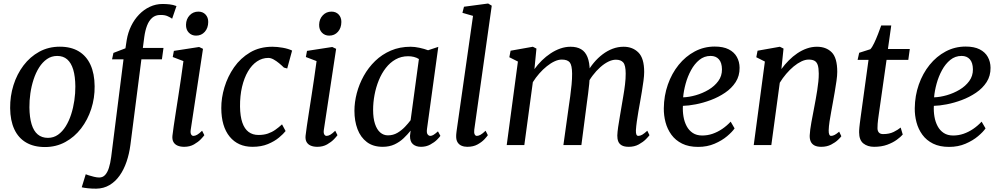

<svg xmlns="http://www.w3.org/2000/svg" viewBox="-20 -838 5782 1109"><path d="M325.5 -568.3Q390.2 -568.3 434.7 -541.6Q479.2 -514.9 502.6 -463.9Q526 -412.9 526.6 -339.9Q527.4 -271.8 507 -208.9Q486.6 -146 448.5 -96.3Q410.3 -46.6 357.3 -17.7Q304.2 11.3 239.6 11.3Q175.5 11.3 130.8 -14.9Q86 -41.1 62.7 -91.4Q39.3 -141.7 38.6 -213.4Q37.9 -282.6 57.9 -346.3Q77.9 -410 115.8 -460Q153.7 -510.1 206.9 -539.2Q260.1 -568.3 325.5 -568.3ZM310.5 -514.9Q277.4 -514.9 251.3 -496.8Q225.2 -478.7 205.8 -448.1Q186.5 -417.4 173.9 -378.8Q161.3 -340.1 155.4 -298.6Q149.5 -257.1 149.9 -217.5Q150.6 -159.7 162.5 -120.5Q174.4 -81.3 198 -61.5Q221.6 -41.7 256.8 -41.7Q289.3 -41.7 315 -59.7Q340.6 -77.8 359.6 -108.4Q378.6 -139 391 -177.5Q403.4 -216.1 409.4 -257.7Q415.5 -299.3 415.2 -338.8Q414.7 -396.8 403 -435.8Q391.2 -474.8 368.3 -494.9Q345.5 -514.9 310.5 -514.9Z M711.9 -606.7Q719.1 -650 737.4 -687.7Q755.7 -725.4 783.3 -754Q810.8 -782.7 845.5 -798.8Q880.1 -815 919 -815Q938.8 -815 959.6 -812.8Q980.4 -810.5 999.3 -803L974.3 -729.9Q965 -736.9 948.1 -744.5Q931.3 -752.2 905.5 -751.5Q878 -751.5 859.3 -735.4Q840.7 -719.3 829.6 -690.7Q818.5 -662 813.3 -623.8L805.1 -561H924.3L915.2 -495.3H796.7L733.3 -1.6Q726.6 50.5 710.9 96.3Q695.3 142.1 670.7 176.6Q646.2 211.1 612.6 231Q579 251 536.4 251.7Q511.8 252 487.6 249.4Q463.4 246.8 452.1 243.8L475.2 168.5Q478.3 170 492.2 174.6Q506 179.1 523.2 183.2Q540.4 187.3 552.9 187.3Q573.5 187.3 586.9 172.9Q600.4 158.5 608.9 131.9Q617.4 105.2 622.2 68.6L693.4 -495.3H627.2L635.2 -532.4L704.6 -559ZM1044 10Q1021.7 10 1005.6 3.1Q989.5 -3.9 981.7 -17.9Q974 -31.9 975.9 -53.3Q977.9 -73.7 983.2 -108.5Q988.5 -143.4 995.3 -188.2Q1002.2 -232.9 1010.1 -283.3Q1018 -333.6 1025.5 -385.3Q1033 -437 1039.5 -485.1L977.7 -508.7L984.3 -544.1L1130.1 -566.6L1152.5 -556L1081.7 -88.8Q1078.9 -70.8 1083.8 -62Q1088.8 -53.1 1097 -53.1Q1107.2 -53.1 1118.8 -59.7Q1130.3 -66.2 1147.3 -82.8L1160.3 -57.2Q1155.5 -50.1 1140.2 -33.9Q1124.8 -17.8 1100.5 -3.9Q1076.1 10 1044 10ZM1112.5 -632.2Q1087 -632.2 1070.4 -649.6Q1053.7 -667 1054.4 -695.4Q1055.1 -728.1 1075.4 -749.5Q1095.6 -770.9 1125.7 -770.9Q1151.5 -770.9 1167.2 -754.1Q1182.9 -737.3 1182.7 -711.1Q1182.5 -676.4 1162.9 -654.3Q1143.3 -632.2 1112.5 -632.2Z M1620 -447.6Q1607.6 -459.9 1591.9 -472.9Q1576.2 -485.9 1560.2 -494.7Q1544.2 -503.5 1530.1 -503.5Q1494.6 -503.5 1464.4 -483.2Q1434.3 -462.9 1412.2 -425.4Q1390.2 -387.8 1378 -336.3Q1365.9 -284.7 1366.4 -222.3Q1367.2 -166.3 1379.7 -130Q1392.2 -93.7 1415.8 -76Q1439.4 -58.4 1473.2 -58.4Q1503.7 -58.4 1527.1 -66.4Q1550.4 -74.3 1570.1 -88.2Q1589.9 -102 1609 -119.7L1629.6 -81.1Q1617.3 -64.9 1591.5 -43.4Q1565.8 -21.8 1527.5 -5.9Q1489.3 10 1438.4 10Q1354.7 10 1306.6 -48.7Q1258.6 -107.4 1258.2 -213.3Q1257.8 -271.9 1276.4 -333.9Q1295 -395.9 1332 -449.2Q1369.1 -502.4 1424.6 -535.2Q1480 -568 1553.3 -568Q1580.9 -568 1613.1 -562.3Q1645.3 -556.6 1667.2 -545.9L1639 -442.4Z M1813 10Q1790.7 10 1774.6 3.1Q1758.5 -3.9 1750.7 -17.9Q1743 -31.9 1744.9 -53.3Q1746.9 -73.7 1752.2 -108.5Q1757.5 -143.4 1764.3 -188.2Q1771.2 -232.9 1779.1 -283.3Q1787 -333.6 1794.5 -385.3Q1802 -437 1808.5 -485.1L1746.7 -508.7L1753.3 -544.1L1899.1 -566.6L1921.5 -556L1850.7 -88.8Q1847.9 -70.8 1852.8 -62Q1857.8 -53.1 1866 -53.1Q1876.2 -53.1 1887.8 -59.7Q1899.3 -66.2 1916.3 -82.8L1929.3 -57.2Q1924.5 -50.1 1909.2 -33.9Q1893.8 -17.8 1869.5 -3.9Q1845.1 10 1813 10ZM1881.5 -632.2Q1856 -632.2 1839.4 -649.6Q1822.7 -667 1823.4 -695.4Q1824.1 -728.1 1844.4 -749.5Q1864.6 -770.9 1894.7 -770.9Q1920.5 -770.9 1936.2 -754.1Q1951.9 -737.3 1951.7 -711.1Q1951.5 -676.4 1931.9 -654.3Q1912.3 -632.2 1881.5 -632.2Z M2446.4 -93.6Q2443.2 -70.5 2450 -61.8Q2456.8 -53.1 2465.4 -53.1Q2474.5 -53.1 2484.6 -59.5Q2494.8 -65.9 2509.7 -79.2L2523.7 -53.3Q2519.6 -46.5 2504.4 -31.2Q2489.1 -15.9 2465.3 -3Q2441.4 10 2411.7 10Q2383.2 10 2365.5 -4.9Q2347.8 -19.8 2348.2 -53.6L2351.8 -83.6Q2334.2 -61.3 2311.5 -39.7Q2288.8 -18.1 2259 -4Q2229.2 10 2190.4 10Q2135.1 10 2098.9 -17.5Q2062.7 -45 2044.9 -92.2Q2027.2 -139.3 2027.2 -198Q2027.2 -247.6 2040.8 -299.8Q2054.5 -351.9 2081.1 -399.8Q2107.7 -447.6 2146.9 -485.7Q2186.2 -523.7 2237.6 -545.9Q2289.1 -568 2352.1 -568Q2375.3 -568 2403.3 -561.9Q2431.4 -555.9 2452.5 -547.7L2511.6 -567.3ZM2399.6 -497Q2386.3 -505.5 2370.5 -509.3Q2354.7 -513.2 2337.7 -513.2Q2297.4 -513.2 2265 -494.9Q2232.7 -476.7 2208.4 -445.3Q2184 -414 2167.8 -373.9Q2151.5 -333.8 2143.3 -289.9Q2135.1 -246 2135.1 -203.3Q2135.1 -155.4 2146 -122.5Q2156.9 -89.6 2176.1 -72.9Q2195.4 -56.2 2220.6 -56.2Q2250.8 -56.2 2275.3 -70.6Q2299.8 -85.1 2319.1 -105.4Q2338.3 -125.6 2351.7 -143.7Z M2719.4 -88.8Q2717.3 -71.8 2721.5 -62.5Q2725.8 -53.1 2734.3 -53.1Q2743.5 -53.1 2754.9 -59.2Q2766.3 -65.2 2784.8 -82.8L2797.8 -57.2Q2793.3 -50.1 2778.5 -33.9Q2763.6 -17.8 2738.8 -3.9Q2714 10 2678.8 10Q2661 10 2646.2 3.8Q2631.5 -2.3 2622.9 -16.1Q2614.4 -29.9 2614.8 -52.2Q2614.8 -56.5 2615.3 -62.9Q2615.9 -69.3 2616.7 -75.9Q2617.6 -82.5 2618.1 -86.7L2712.2 -746.3L2651 -763.9L2660 -799.1L2799.5 -817.7L2820.4 -805.1Z M3078.5 -557.4 3066.9 -438.8Q3085.7 -465 3109.5 -488.4Q3133.3 -511.8 3160.6 -529.8Q3187.8 -547.8 3216.8 -557.9Q3245.9 -568 3275.4 -568Q3312.1 -568 3336.4 -553.7Q3360.8 -539.4 3373.2 -508.5Q3385.7 -477.7 3386.6 -427.2Q3386.8 -422.1 3386.6 -416.6Q3386.4 -411.1 3386.2 -405.6Q3386 -400 3385.3 -394L3369.3 -415.3Q3386.8 -448 3410.1 -475.8Q3433.3 -503.5 3460.7 -524.2Q3488.1 -544.9 3518.7 -556.5Q3549.3 -568 3582.1 -568Q3634.3 -568 3667.5 -534.7Q3700.8 -501.5 3700.8 -422.1Q3700.8 -401.7 3696.8 -371.2Q3692.8 -340.8 3687.3 -307.9Q3681.8 -275 3676.8 -247Q3672.3 -221.7 3667.2 -192.9Q3662.1 -164.2 3658.3 -136.2Q3654.4 -108.2 3653 -85.4Q3652.4 -68.5 3655.9 -60.8Q3659.4 -53.1 3666.9 -53.1Q3677.8 -53.1 3689.5 -59.9Q3701.1 -66.7 3718.8 -82.8L3731.4 -57.2Q3726.6 -50.1 3710.7 -33.9Q3694.9 -17.8 3669.7 -3.9Q3644.5 10 3611.9 10Q3586.1 10 3571.4 1.7Q3556.7 -6.6 3551 -21.3Q3545.3 -36 3545.6 -55.2Q3546.3 -75.9 3550.4 -104.2Q3554.5 -132.5 3560 -163.3Q3565.5 -194.1 3570 -222.7Q3574.5 -249.8 3580.2 -282.9Q3586 -316 3590.1 -350Q3594.2 -383.9 3594 -413.4Q3593.9 -460.6 3580.1 -476.9Q3566.3 -493.2 3537.4 -493.2Q3516.8 -493.2 3493.5 -481.8Q3470.2 -470.3 3447 -449.6Q3423.8 -428.9 3403.3 -401.8Q3382.7 -374.6 3367.7 -343.2L3387.1 -403.6Q3386.1 -380.3 3383.3 -352.9Q3380.5 -325.5 3377.1 -298.3Q3373.7 -271.1 3370.2 -247L3338.1 0H3234.2L3264.9 -220.5Q3269.1 -248.6 3273.7 -282.2Q3278.3 -315.7 3281.5 -349.6Q3284.7 -383.5 3284.5 -412.5Q3284 -461.6 3270.8 -477.7Q3257.6 -493.9 3224.5 -493.9Q3205.3 -493.9 3183.2 -483.7Q3161.1 -473.5 3138.5 -455.3Q3115.8 -437.2 3095.1 -413.6Q3074.3 -390 3057.7 -363.4L3008.5 0H2906.8L2971.5 -482.5L2921.9 -507.4L2929.2 -545.1L3057.7 -568Z M4223 -96.4Q4209.4 -76.3 4179.6 -51.2Q4149.9 -26.1 4107.3 -7.8Q4064.8 10.5 4012.4 10.5Q3958 10.5 3919.8 -8.5Q3881.6 -27.5 3858.1 -59.8Q3834.6 -92 3824.1 -131.9Q3813.6 -171.7 3814.2 -212.8Q3815 -285.4 3837.6 -349.7Q3860.2 -414 3899.9 -463.2Q3939.7 -512.5 3992.9 -540.8Q4046 -569.1 4108.3 -569.1Q4157.5 -569.1 4189.1 -553Q4220.7 -536.9 4236.1 -509.1Q4251.6 -481.3 4251.9 -446.8Q4252.4 -399.7 4229.2 -363.8Q4206 -328 4168 -302.4Q4130 -276.7 4085.7 -260.1Q4041.4 -243.6 3998.7 -235.4Q3956 -227.2 3924.5 -226.6Q3922.7 -194.9 3927.9 -164.5Q3933 -134.1 3946.2 -109.3Q3959.3 -84.6 3981.5 -70Q4003.7 -55.3 4036 -55.3Q4066.8 -55.3 4095.8 -65.2Q4124.8 -75.2 4151.3 -93.1Q4177.8 -111.1 4200.4 -135.3ZM4084.6 -515Q4047.8 -515 4019.6 -492.1Q3991.4 -469.2 3971.6 -432.8Q3951.8 -396.4 3940.4 -354.9Q3929 -313.4 3925.8 -275.8Q3960 -276.8 3999.1 -288Q4038.2 -299.2 4072.8 -319.7Q4107.3 -340.3 4128.9 -369.8Q4150.5 -399.3 4150.1 -437.6Q4149.6 -476.2 4132.2 -495.6Q4114.9 -515 4084.6 -515Z M4493.4 -439.1Q4512.7 -465.6 4536 -489Q4559.2 -512.4 4585.6 -530.3Q4612 -548.1 4640.4 -558Q4668.8 -568 4698.5 -568Q4751.7 -568 4783.8 -536.1Q4816 -504.2 4816 -422.7Q4816 -401.7 4811.6 -370.7Q4807.1 -339.7 4801.5 -306.9Q4795.8 -274 4790.9 -247Q4786.6 -222 4781.1 -193.1Q4775.6 -164.2 4771.4 -136.1Q4767.2 -107.9 4766.5 -85.4Q4766.2 -68.5 4770 -60.8Q4773.7 -53.1 4780.2 -53.1Q4789.8 -53.1 4800.8 -58.7Q4811.8 -64.4 4827.1 -77.5L4839.6 -51.3Q4836 -45.1 4820.4 -30.2Q4804.8 -15.2 4780.3 -2.6Q4755.7 10 4723.9 10Q4698.8 10 4683.9 1.9Q4669 -6.3 4662.6 -21Q4656.2 -35.7 4656.9 -55.9Q4657.5 -71 4660.1 -90.8Q4662.7 -110.5 4666.8 -132.8Q4670.9 -155 4675.3 -177.6Q4679.6 -200.1 4683.4 -220.5Q4687.3 -241.5 4691.8 -265.7Q4696.3 -290 4700.2 -315.7Q4704.2 -341.4 4706.8 -366.3Q4709.4 -391.2 4709.2 -413.4Q4709 -445 4703.3 -462.4Q4697.5 -479.7 4684.8 -486.8Q4672.1 -493.9 4650.7 -493.9Q4631.1 -493.9 4608.7 -483.2Q4586.4 -472.5 4564 -454Q4541.7 -435.4 4521 -411.2Q4500.3 -386.9 4484 -360L4435.2 0H4333.6L4398 -482.5L4348.4 -507.4L4355.7 -545.1L4484.5 -568L4505.7 -557.4Z M5055.7 -175.8Q5053.3 -159.1 5051.7 -146.4Q5050.2 -133.7 5049.3 -122.4Q5048.4 -111 5048.4 -97.7Q5048.4 -81.5 5056.5 -72.5Q5064.6 -63.5 5080.9 -63.5Q5116.9 -63.5 5141.9 -76Q5166.9 -88.5 5182.3 -101.3L5194.3 -60.9Q5182.7 -47.3 5160 -30.7Q5137.3 -14.1 5104.5 -2Q5071.7 10 5028.8 10Q4991.3 10 4966.8 -9.5Q4942.3 -29 4942.3 -74.2Q4942.3 -79.5 4942.6 -86.2Q4942.8 -92.9 4943.8 -102.3Q4944.8 -111.8 4946.3 -124.6Q4947.7 -137.3 4950.2 -154.7L4996.6 -492.3H4933.6L4942.7 -533.1L5007.2 -553.7Q5018 -565.3 5029.5 -589.7Q5041 -614.1 5051.7 -641.7Q5062.4 -669.4 5070 -691H5127.9L5108.7 -555H5235L5226.4 -492.3H5100.8Z M5672.5 -96.4Q5658.9 -76.3 5629.1 -51.2Q5599.4 -26.1 5556.8 -7.8Q5514.3 10.5 5461.9 10.5Q5407.5 10.5 5369.3 -8.5Q5331.1 -27.5 5307.6 -59.8Q5284.1 -92 5273.6 -131.9Q5263.1 -171.7 5263.7 -212.8Q5264.5 -285.4 5287.1 -349.7Q5309.7 -414 5349.4 -463.2Q5389.2 -512.5 5442.4 -540.8Q5495.5 -569.1 5557.8 -569.1Q5607 -569.1 5638.6 -553Q5670.2 -536.9 5685.6 -509.1Q5701.1 -481.3 5701.4 -446.8Q5701.9 -399.7 5678.7 -363.8Q5655.5 -328 5617.5 -302.4Q5579.5 -276.7 5535.2 -260.1Q5490.9 -243.6 5448.2 -235.4Q5405.5 -227.2 5374 -226.6Q5372.2 -194.9 5377.4 -164.5Q5382.5 -134.1 5395.7 -109.3Q5408.8 -84.6 5431 -70Q5453.2 -55.3 5485.5 -55.3Q5516.3 -55.3 5545.3 -65.2Q5574.3 -75.2 5600.8 -93.1Q5627.3 -111.1 5649.9 -135.3ZM5534.1 -515Q5497.3 -515 5469.1 -492.1Q5440.9 -469.2 5421.1 -432.8Q5401.3 -396.4 5389.9 -354.9Q5378.5 -313.4 5375.3 -275.8Q5409.5 -276.8 5448.6 -288Q5487.7 -299.2 5522.3 -319.7Q5556.8 -340.3 5578.4 -369.8Q5600 -399.3 5599.6 -437.6Q5599.1 -476.2 5581.7 -495.6Q5564.4 -515 5534.1 -515Z"/></svg>

Font: Merriweather 7pt Light
Style: Italic
Weight: 300
Italic angle: -7.8°
Designer: Eben Sorkin
Foundry: Eben Sorkin
Version: Version 2.200;gftools[0.9.31]